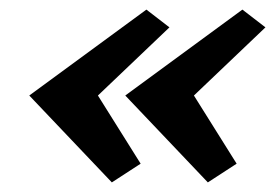

<svg xmlns="http://www.w3.org/2000/svg" viewBox="-20 -422 574 400"><path d="M41 -223 213 -42 273 -81 184 -223 333 -365 285 -402ZM241 -223 413 -42 473 -81 384 -223 533 -365 485 -402Z"/></svg>

Font: KpSans
Style: BoldItalic
Weight: 700
Italic angle: -11°
Version: Version 0.66